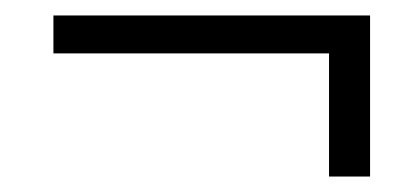

<svg xmlns="http://www.w3.org/2000/svg" viewBox="-20 -381 527 248"><path d="M49 -312V-361H458V-153H405V-330L420 -312Z"/></svg>

Font: Lisu Bosa ExtraLight
Style: Italic
Weight: 200
Italic angle: -19°
Designer: David Morse, Annie Olsen, Victor Gaultney, Frank Grießhammer (Latin)
Foundry: SIL International
Version: Version 2.000